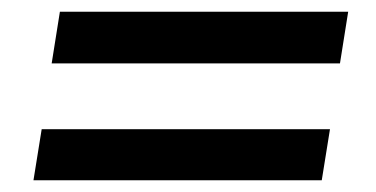

<svg xmlns="http://www.w3.org/2000/svg" viewBox="-20 -451 640 327"><path d="M68 -343 82 -431H573L559 -343ZM37 -144 51 -231H542L528 -144Z"/></svg>

Font: Mulish
Style: Bold Italic
Weight: 700
Italic angle: -9°
Designer: Vernon Adams
Foundry: Vernon Adams
Version: Version 3.603; ttfautohint (v1.8.3)